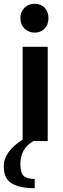

<svg xmlns="http://www.w3.org/2000/svg" viewBox="-60 -748 333 1018"><path d="M124 -575Q94 -575 71 -595Q48 -618 48 -652Q48 -685 71 -708Q92 -728 124 -728Q155 -728 175 -709Q197 -686 197 -652Q197 -617 175 -594Q153 -575 124 -575ZM124 250Q48 250 4 225.5Q-40 201 -40 133Q-40 56 60 -8V-500H193V0H117Q48 39 48 123Q48 168 65.5 184.5Q83 201 124 201Z"/></svg>

Font: Arsenal
Style: Bold
Weight: 700
Designer: Andrij Shevchenko
Foundry: Stairsfor
Version: Version 2.001;PS 002.001;hotconv 1.0.88;makeotf.lib2.5.64775